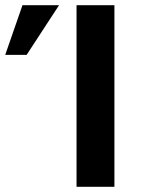

<svg xmlns="http://www.w3.org/2000/svg" viewBox="-31 -715 551 735"><path d="M-11 -505 55 -695H195L71 -505ZM262 0V-695H407V0Z"/></svg>

Font: Coval
Style: ExtraBold
Weight: 800
Foundry: Context Ltd
Version: Version 001.000